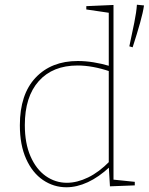

<svg xmlns="http://www.w3.org/2000/svg" viewBox="-20 -786 629 812"><path d="M261 6Q207 6 162 -24.5Q117 -55 90.5 -114Q64 -173 64 -256Q64 -387 130.5 -457.5Q197 -528 309 -528Q341 -528 375.5 -522.5Q410 -517 447 -506L440 -502V-739L447 -731L345 -746V-760L460 -765V-19L453 -27L550 -17V-2L445 2L440 -83L444 -80Q398 -37 351.5 -15.5Q305 6 261 6ZM263 -13Q306 -13 352.5 -35.5Q399 -58 444 -104L440 -92V-491L445 -484Q371 -509 308 -509Q203 -509 144 -443Q85 -377 85 -257Q85 -180 109 -125Q133 -70 173.5 -41.5Q214 -13 263 -13ZM541 -586 527 -590Q539 -646 548 -690.5Q557 -735 559 -766L589 -763Q585 -734 572.5 -689.5Q560 -645 541 -586Z"/></svg>

Font: Bitter Thin Thin
Style: Regular
Weight: 250
Version: Version 2.002